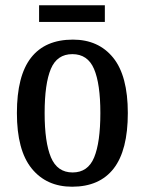

<svg xmlns="http://www.w3.org/2000/svg" viewBox="-20 -697 549 727"><path d="M253 10Q156 10 100 -59Q44 -128 44 -269Q44 -410 97.5 -478.5Q151 -547 256 -547Q353 -547 408.5 -478.5Q464 -410 464 -269Q464 -128 410.5 -59Q357 10 253 10ZM255 -44Q313 -44 336.5 -101Q360 -158 360 -269Q360 -380 336 -436Q312 -492 254 -492Q196 -492 172.5 -436Q149 -380 149 -269Q149 -158 173 -101Q197 -44 255 -44ZM128 -614V-677H377V-614Z"/></svg>

Font: Noto Serif Lao Condensed Medium
Style: Regular
Weight: 500
Width: 3
Designer: Monotype Design Team
Foundry: Monotype Imaging Inc.
Version: Version 2.003; ttfautohint (v1.8.4.7-5d5b)